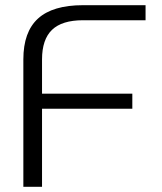

<svg xmlns="http://www.w3.org/2000/svg" viewBox="-20 -720 626 740"><path d="M70 -491Q70 -597 126.5 -648.5Q183 -700 300 -700H541V-642H300Q219 -642 180.5 -605Q142 -568 142 -491V-359H490V-301H142V0H70Z"/></svg>

Font: KoHo
Style: Regular
Weight: 400
Version: Version 1.000; ttfautohint (v1.6)